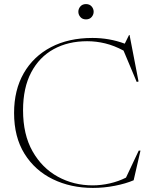

<svg xmlns="http://www.w3.org/2000/svg" viewBox="-20 -911 744 941"><path d="M434 -2.5Q475.5 -2.5 518.2 -12.2Q561 -22 597.5 -40.5L660 -173H668.5L635 -27.5Q596.5 -11 543 -0.5Q489.5 10 435.5 10Q326.5 10 238.8 -32.8Q151 -75.5 100 -157.5Q49 -239.5 49 -357.5Q49 -469.5 96.2 -552Q143.5 -634.5 229.8 -679.8Q316 -725 433 -725Q516 -725 591.5 -697L612.5 -739.5H615L659 -511.5L650 -509.5L585.5 -663Q540 -687.5 496 -698.2Q452 -709 407 -709Q314 -709 243.2 -670.2Q172.5 -631.5 132.8 -556Q93 -480.5 93 -370.5Q93 -251.5 139.5 -169.5Q186 -87.5 263.5 -45Q341 -2.5 434 -2.5ZM401.5 -816Q384 -816 374 -827.5Q364 -839 364 -853.5Q364 -868 374 -879.5Q384 -891 401.5 -891Q419 -891 429 -879.5Q439 -868 439 -853.5Q439 -839 429 -827.5Q419 -816 401.5 -816Z"/></svg>

Font: Newsreader Display ExtraLight
Style: Regular
Weight: 275
Designer: Hugues Gentile
Foundry: Production Type
Version: Version 1.002